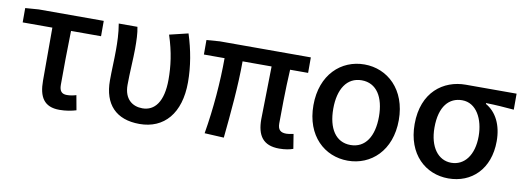

<svg xmlns="http://www.w3.org/2000/svg" viewBox="-51 -842 3090 1134"><g transform="rotate(10 1494.5 -275.5)"><path d="M332 13C371 13 406 6 432 -2L416 -90C396 -84 378 -81 360 -81C331 -81 315 -95 315 -134C315 -230 316 -344 319 -458H499V-550H109L29 -544V-458H207V-140C207 -43 239 13 332 13Z M812 13C959 13 1052 -92 1052 -279C1052 -375 1035 -470 1005 -564L893 -537C926 -437 936 -354 936 -275C936 -141 886 -81 813 -81C754 -81 703 -116 703 -202C703 -271 710 -363 710 -419C710 -469 709 -512 701 -550H589C599 -492 600 -438 600 -394C600 -332 596 -271 596 -210C596 -67 671 13 812 13Z M1650 13C1686 13 1714 7 1733 0L1719 -87C1700 -83 1686 -81 1676 -81C1642 -81 1625 -95 1625 -134C1625 -178 1626 -341 1633 -457H1741V-550H1195L1116 -544V-457H1240C1240 -317 1227 -153 1201 0L1317 6C1332 -144 1348 -310 1348 -457H1522C1521 -346 1516 -190 1516 -140C1516 -43 1552 13 1650 13Z M2061 13C2199 13 2317 -91 2317 -275C2317 -459 2199 -564 2061 -564C1922 -564 1805 -459 1805 -275C1805 -91 1922 13 2061 13ZM2061 -81C1972 -81 1924 -157 1924 -275C1924 -392 1972 -469 2061 -469C2150 -469 2198 -392 2198 -275C2198 -157 2150 -81 2061 -81Z M2664 13C2803 13 2908 -85 2908 -253C2908 -350 2871 -423 2807 -459V-464C2867 -463 2914 -459 2975 -454V-550H2670C2537 -550 2413 -461 2413 -269C2413 -87 2528 13 2664 13ZM2665 -81C2587 -81 2532 -152 2532 -269C2532 -397 2588 -456 2666 -456C2751 -456 2798 -366 2798 -263C2798 -150 2744 -81 2665 -81Z"/></g></svg>

Font: Noto Sans JP Medium
Style: Regular
Weight: 500
Designer: Ryoko NISHIZUKA  (kana, bopomofo & ideographs); Paul D. Hunt (Latin, Greek & Cyrillic); Sandoll Communications , Soo-you
Foundry: Adobe
Version: Version 2.002;hotconv 1.0.116;makeotfexe 2.5.65601